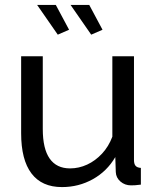

<svg xmlns="http://www.w3.org/2000/svg" viewBox="-20 -751 641 781"><path d="M66 -209V-522H154V-226Q154 -146 182 -106Q210 -66 265 -66Q301 -66 334.5 -81.5Q368 -97 395 -126Q422 -155 437 -195V-522H525V-100Q525 -84 531.5 -76.5Q538 -69 553 -68V0Q538 2 529.5 2.5Q521 3 513 3Q488 3 470 -12.5Q452 -28 451 -51L449 -112Q415 -54 357.5 -22Q300 10 232 10Q150 10 108 -45.5Q66 -101 66 -209ZM267 -731H343L397 -630L351 -610ZM131 -731H207L261 -630L215 -610Z"/></svg>

Font: Raleway Thin Medium
Style: Regular
Weight: 500
Version: Version 4.026